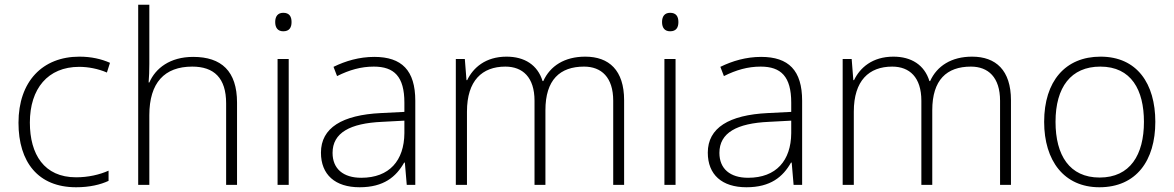

<svg xmlns="http://www.w3.org/2000/svg" viewBox="-20 -780 4952 810"><path d="M301 10C358 10 404 -1 438 -17V-60C400 -43 352 -32 301 -32C166 -32 106 -129 106 -263C106 -406 182 -498 314 -498C352 -498 394 -490 431 -474L444 -515C408 -531 365 -541 315 -541C159 -541 58 -436 58 -262C58 -96 141 10 301 10Z M610 -510V-760H563V0H610V-294C610 -431 674 -499 791 -499C883 -499 934 -451 934 -344V0H980V-347C980 -480 914 -540 795 -540C697 -540 636 -492 610 -432H607C609 -458 610 -481 610 -510Z M1175 -726C1152 -726 1141 -711 1141 -687C1141 -663 1152 -648 1175 -648C1200 -648 1210 -663 1210 -687C1210 -711 1200 -726 1175 -726ZM1198 -531H1151V0H1198Z M1559 -540C1496 -540 1438 -523 1387 -498L1402 -459C1454 -485 1503 -499 1557 -499C1643 -499 1686 -457 1686 -347V-308L1587 -303C1424 -295 1334 -241 1334 -136C1334 -43 1394 10 1497 10C1599 10 1651 -34 1685 -94H1688L1696 0H1732V-355C1732 -483 1675 -540 1559 -540ZM1592 -266 1686 -271V-218C1685 -103 1623 -30 1504 -30C1428 -30 1383 -68 1383 -135C1383 -220 1457 -260 1592 -266Z M2449 -541C2362 -541 2301 -502 2272 -438H2269C2248 -506 2193 -541 2117 -541C2028 -541 1976 -494 1951 -442H1948L1941 -531H1903V0H1950V-309C1950 -440 2014 -499 2112 -499C2185 -499 2235 -454 2235 -355V0H2281V-315C2281 -443 2342 -499 2444 -499C2517 -499 2567 -454 2567 -355V0H2613V-357C2613 -484 2549 -541 2449 -541Z M2807 -726C2784 -726 2773 -711 2773 -687C2773 -663 2784 -648 2807 -648C2832 -648 2842 -663 2842 -687C2842 -711 2832 -726 2807 -726ZM2830 -531H2783V0H2830Z M3191 -540C3128 -540 3070 -523 3019 -498L3034 -459C3086 -485 3135 -499 3189 -499C3275 -499 3318 -457 3318 -347V-308L3219 -303C3056 -295 2966 -241 2966 -136C2966 -43 3026 10 3129 10C3231 10 3283 -34 3317 -94H3320L3328 0H3364V-355C3364 -483 3307 -540 3191 -540ZM3224 -266 3318 -271V-218C3317 -103 3255 -30 3136 -30C3060 -30 3015 -68 3015 -135C3015 -220 3089 -260 3224 -266Z M4081 -541C3994 -541 3933 -502 3904 -438H3901C3880 -506 3825 -541 3749 -541C3660 -541 3608 -494 3583 -442H3580L3573 -531H3535V0H3582V-309C3582 -440 3646 -499 3744 -499C3817 -499 3867 -454 3867 -355V0H3913V-315C3913 -443 3974 -499 4076 -499C4149 -499 4199 -454 4199 -355V0H4245V-357C4245 -484 4181 -541 4081 -541Z M4854 -266C4854 -427 4777 -541 4623 -541C4474 -541 4385 -437 4385 -266C4385 -102 4469 10 4618 10C4774 10 4854 -103 4854 -266ZM4433 -266C4433 -412 4498 -499 4622 -499C4753 -499 4806 -400 4806 -266C4806 -127 4748 -31 4619 -31C4492 -31 4433 -125 4433 -266Z"/></svg>

Font: Noto Sans Syriac Extralight
Style: Regular
Weight: 200
Designer: Patrick Giasson and the Monotype Design Team
Foundry: Monotype Imaging Inc.
Version: Version 3.000